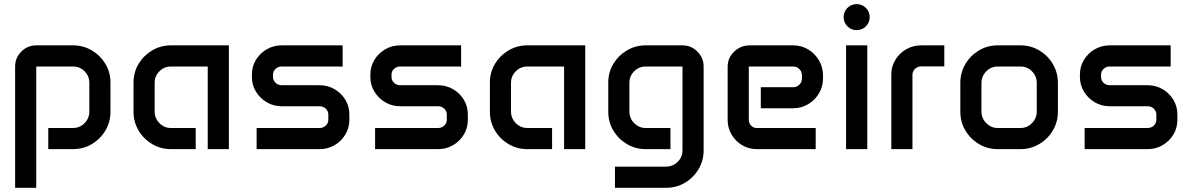

<svg xmlns="http://www.w3.org/2000/svg" viewBox="-20 -727 5813 936"><path d="M53.7 -402.8Q53.7 -445.3 84 -475.6Q114.3 -505.9 156.7 -505.9H335.9Q386.2 -505.9 427.7 -481.2Q469.2 -456.5 493.9 -415.5Q518.6 -374.5 518.6 -324.2V-182.6Q518.6 -132.3 493.9 -90.8Q469.2 -49.3 427.7 -24.7Q386.2 0 335.9 0H215.3V-103H335.9Q369.1 -103 392.3 -126.7Q415.5 -150.4 415.5 -183.6V-323.2Q415.5 -356.4 392.3 -379.6Q369.1 -402.8 335.9 -402.8H156.7V188.5H53.7Z M630.9 -324.2Q630.9 -374.5 655.5 -415.5Q680.2 -456.5 721.7 -481.2Q763.2 -505.9 813.5 -505.9H1095.7V0H992.7V-402.8H813.5Q780.8 -402.8 757.3 -379.6Q733.9 -356.4 733.9 -323.2V-183.6Q733.9 -150.4 757.3 -126.7Q780.8 -103 813.5 -103H934.1V0H813.5Q763.2 0 721.7 -24.7Q680.2 -49.3 655.5 -90.8Q630.9 -132.3 630.9 -182.6Z M1208 -363.8Q1208 -403.3 1227.8 -435.5Q1247.6 -467.8 1280.5 -486.8Q1313.5 -505.9 1353.5 -505.9H1650.4V-402.8H1353.5Q1335.9 -402.8 1323.5 -391.4Q1311 -379.9 1311 -363.8V-351.6Q1311 -335 1323.5 -323.2Q1335.9 -311.5 1353.5 -311.5H1538.1Q1578.1 -311.5 1611.1 -292.2Q1644 -272.9 1663.6 -240.7Q1683.1 -208.5 1683.1 -168.9V-142.6Q1683.1 -103.5 1663.6 -71Q1644 -38.6 1611.1 -19.3Q1578.1 0 1538.1 0H1231V-103H1538.1Q1555.7 -103 1568.1 -114.7Q1580.6 -126.5 1580.6 -143.1V-168.5Q1580.6 -185.5 1568.1 -197.3Q1555.7 -209 1538.1 -209H1353.5Q1313.5 -209 1280.5 -228.3Q1247.6 -247.6 1227.8 -280Q1208 -312.5 1208 -351.6Z M1785.6 -363.8Q1785.6 -403.3 1805.4 -435.5Q1825.2 -467.8 1858.2 -486.8Q1891.1 -505.9 1931.2 -505.9H2228V-402.8H1931.2Q1913.6 -402.8 1901.1 -391.4Q1888.7 -379.9 1888.7 -363.8V-351.6Q1888.7 -335 1901.1 -323.2Q1913.6 -311.5 1931.2 -311.5H2115.7Q2155.8 -311.5 2188.7 -292.2Q2221.7 -272.9 2241.2 -240.7Q2260.7 -208.5 2260.7 -168.9V-142.6Q2260.7 -103.5 2241.2 -71Q2221.7 -38.6 2188.7 -19.3Q2155.8 0 2115.7 0H1808.6V-103H2115.7Q2133.3 -103 2145.8 -114.7Q2158.2 -126.5 2158.2 -143.1V-168.5Q2158.2 -185.5 2145.8 -197.3Q2133.3 -209 2115.7 -209H1931.2Q1891.1 -209 1858.2 -228.3Q1825.2 -247.6 1805.4 -280Q1785.6 -312.5 1785.6 -351.6Z M2368.2 -324.2Q2368.2 -374.5 2392.8 -415.5Q2417.5 -456.5 2459 -481.2Q2500.5 -505.9 2550.8 -505.9H2833V0H2730V-402.8H2550.8Q2518.1 -402.8 2494.6 -379.6Q2471.2 -356.4 2471.2 -323.2V-183.6Q2471.2 -150.4 2494.6 -126.7Q2518.1 -103 2550.8 -103H2671.4V0H2550.8Q2500.5 0 2459 -24.7Q2417.5 -49.3 2392.8 -90.8Q2368.2 -132.3 2368.2 -182.6Z M2945.3 -324.2Q2945.3 -374.5 2970 -415.5Q2994.6 -456.5 3036.1 -481.2Q3077.6 -505.9 3127.9 -505.9H3307.1Q3349.6 -505.9 3379.9 -475.6Q3410.2 -445.3 3410.2 -402.8V5.9Q3410.2 56.2 3385.5 97.7Q3360.8 139.2 3319.3 163.8Q3277.8 188.5 3227.5 188.5H2978V85.4H3226.1Q3259.8 85.4 3283.4 62.3Q3307.1 39.1 3307.1 6.3V-402.8H3127.9Q3095.2 -402.8 3071.8 -379.6Q3048.3 -356.4 3048.3 -323.2V-183.1Q3048.3 -150.4 3071.8 -126.7Q3095.2 -103 3127.9 -103H3248.5V0H3127.9Q3077.6 0 3036.1 -24.7Q2994.6 -49.3 2970 -90.6Q2945.3 -131.8 2945.3 -182.1Z M3527.3 -401.4Q3527.3 -444.8 3559.1 -475.3Q3590.8 -505.9 3635.3 -505.9H3846.2Q3886.7 -505.9 3919.7 -486.1Q3952.6 -466.3 3972.4 -432.9Q3992.2 -399.4 3992.2 -358.9V-344.7Q3992.2 -304.7 3972.4 -271.7Q3952.6 -238.8 3919.7 -219Q3886.7 -199.2 3846.2 -199.2H3689V-301.8H3847.2Q3864.7 -301.8 3877.2 -314.5Q3889.6 -327.1 3889.6 -345.2V-358.9Q3889.6 -377.4 3877.2 -390.1Q3864.7 -402.8 3847.2 -402.8H3630.4V-143.1Q3630.4 -126.5 3641.6 -114.7Q3652.8 -103 3668.9 -103H3956.5V0H3668.9Q3629.9 0 3597.7 -19.3Q3565.4 -38.6 3546.4 -71Q3527.3 -103.5 3527.3 -142.6Z M4092.8 -643.6Q4092.8 -669.9 4111.3 -688.5Q4129.9 -707 4156.2 -707Q4182.6 -707 4201.2 -688.5Q4219.7 -669.9 4219.7 -643.6Q4219.7 -617.2 4201.2 -598.6Q4182.6 -580.1 4156.2 -580.1Q4129.9 -580.1 4111.3 -598.6Q4092.8 -617.2 4092.8 -643.6ZM4104.5 -505.9H4208V0H4104.5Z M4325.2 -364.3Q4325.2 -403.3 4345 -435.5Q4364.7 -467.8 4397.7 -486.8Q4430.7 -505.9 4470.7 -505.9H4583.5V-403.3H4470.7Q4453.1 -403.3 4440.7 -391.4Q4428.2 -379.4 4428.2 -362.3V0H4325.2Z M4661.6 -323.2Q4661.6 -373.5 4686.3 -415Q4710.9 -456.5 4752.4 -481.2Q4793.9 -505.9 4844.2 -505.9H4954.6Q5004.9 -505.9 5046.4 -481.2Q5087.9 -456.5 5112.5 -415Q5137.2 -373.5 5137.2 -323.2V-182.6Q5137.2 -132.3 5112.5 -90.8Q5087.9 -49.3 5046.4 -24.7Q5004.9 0 4954.6 0H4844.2Q4793.9 0 4752.4 -24.7Q4710.9 -49.3 4686.3 -90.8Q4661.6 -132.3 4661.6 -182.6ZM4764.6 -183.6Q4764.6 -150.4 4788.1 -126.7Q4811.5 -103 4844.2 -103H4954.6Q4987.8 -103 5011 -126.7Q5034.2 -150.4 5034.2 -183.6V-322.3Q5034.2 -355.5 5011 -379.2Q4987.8 -402.8 4954.6 -402.8H4844.2Q4811.5 -402.8 4788.1 -379.2Q4764.6 -355.5 4764.6 -322.3Z M5244.6 -363.8Q5244.6 -403.3 5264.4 -435.5Q5284.2 -467.8 5317.1 -486.8Q5350.1 -505.9 5390.1 -505.9H5687V-402.8H5390.1Q5372.6 -402.8 5360.1 -391.4Q5347.7 -379.9 5347.7 -363.8V-351.6Q5347.7 -335 5360.1 -323.2Q5372.6 -311.5 5390.1 -311.5H5574.7Q5614.7 -311.5 5647.7 -292.2Q5680.7 -272.9 5700.2 -240.7Q5719.7 -208.5 5719.7 -168.9V-142.6Q5719.7 -103.5 5700.2 -71Q5680.7 -38.6 5647.7 -19.3Q5614.7 0 5574.7 0H5267.6V-103H5574.7Q5592.3 -103 5604.7 -114.7Q5617.2 -126.5 5617.2 -143.1V-168.5Q5617.2 -185.5 5604.7 -197.3Q5592.3 -209 5574.7 -209H5390.1Q5350.1 -209 5317.1 -228.3Q5284.2 -247.6 5264.4 -280Q5244.6 -312.5 5244.6 -351.6Z"/></svg>

Font: Anta
Style: Regular
Weight: 400
Designer: Sergej Lebedev
Foundry: Sergej Lebedev
Version: Version 1.000; ttfautohint (v1.8.4.7-5d5b)